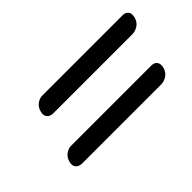

<svg xmlns="http://www.w3.org/2000/svg" viewBox="-34 -665 646 646"><g transform="rotate(-45 288.5 -342.0)"><path d="M120.5 -436.5Q124.5 -452.5 136.8 -461.5Q149 -470.5 162.5 -470.5H544.5Q558 -470.5 564.8 -461.5Q571.5 -452.5 567.5 -436.5Q563 -419.5 549.8 -410.8Q536.5 -402 522 -402H147Q131.5 -402 123.8 -411Q116 -420 120.5 -436.5ZM69.5 -248.5Q73.5 -264.5 85.8 -273.5Q98 -282.5 111.5 -282.5H493.5Q507 -282.5 513.8 -273.5Q520.5 -264.5 516.5 -248.5Q512 -231.5 498.8 -222.8Q485.5 -214 471 -214H96Q80.5 -214 72.8 -223Q65 -232 69.5 -248.5Z"/></g></svg>

Font: Fraunces 9pt S100
Style: Italic
Weight: 400
Italic angle: -16°
Version: Version 1.000; ttfautohint (v1.8.3)